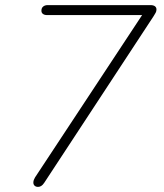

<svg xmlns="http://www.w3.org/2000/svg" viewBox="-20 -725 640 751"><path d="M129 6Q120 6 115 1Q110 -4 110.5 -12.5Q111 -21 117 -31L555 -695L554 -666H164Q154 -666 148 -670.5Q142 -675 142 -683Q142 -694 149 -699.5Q156 -705 166 -705H569Q580 -705 586 -700.5Q592 -696 592 -688Q592 -681 589 -675.5Q586 -670 581 -662L153 -10Q147 -1 141 2.5Q135 6 129 6Z"/></svg>

Font: Nunito ExtraLight
Style: Italic
Weight: 200
Italic angle: -9°
Designer: Vernon Adams
Foundry: Vernon Adams
Version: Version 3.602